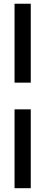

<svg xmlns="http://www.w3.org/2000/svg" viewBox="-20 -802 240 1018"><path d="M143.1 195.8H57.1V-222.2H143.1ZM143.1 -363.8H57.1V-782.2H143.1Z"/></svg>

Font: Creato Display Medium
Style: Regular
Weight: 500
Version: Version 1.000